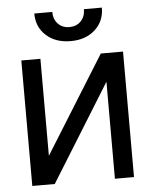

<svg xmlns="http://www.w3.org/2000/svg" viewBox="-53 -788 656 832"><g transform="rotate(-5 275.0 -372.0)"><path d="M136.7 -124 399.4 -545.9H496.1V0H413.1V-421.9L151.4 0H53.7V-545.9H136.7ZM274.4 -610.8Q209 -610.8 168.2 -647.7Q127.4 -684.6 127.4 -743.7H205.6Q205.6 -711.9 224.6 -691.9Q243.7 -671.9 274.4 -671.9Q305.2 -671.9 324.2 -691.9Q343.3 -711.9 343.3 -743.7H421.4Q421.4 -684.6 380.6 -647.7Q339.8 -610.8 274.4 -610.8Z"/></g></svg>

Font: Inter Tight
Style: Regular
Weight: 400
Designer: Rasmus Andersson
Foundry: rsms
Version: Version 3.002